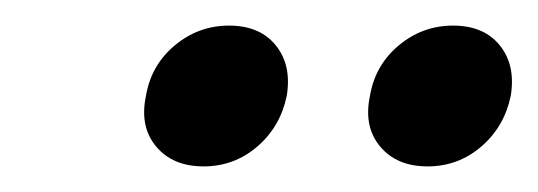

<svg xmlns="http://www.w3.org/2000/svg" viewBox="-20 -695 420 150"><path d="M94 -620Q98 -644 116.5 -659.5Q135 -675 159 -675Q183 -675 195.5 -659.5Q208 -644 204 -620Q199 -596 181 -580.5Q163 -565 139 -565Q115 -565 102 -580.5Q89 -596 94 -620ZM269 -620Q273 -644 291.5 -659.5Q310 -675 334 -675Q358 -675 370.5 -659.5Q383 -644 379 -620Q374 -596 356 -580.5Q338 -565 314 -565Q290 -565 277 -580.5Q264 -596 269 -620Z"/></svg>

Font: Scada
Style: Italic
Weight: 400
Italic angle: -10°
Designer: Jovanny Lemonad
Foundry: Jovanny Lemonad
Version: Version 4.100;PS 004.100;hotconv 1.0.88;makeotf.lib2.5.64775